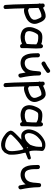

<svg xmlns="http://www.w3.org/2000/svg" viewBox="1314 -1919 971 3639"><g transform="rotate(90 1799.5 -99.5)"><path d="M150.4 281.2Q151.4 299.8 140.1 309.1Q128.9 318.4 114.3 318.4Q99.6 318.4 86.9 309.1Q74.2 299.8 73.2 281.2Q62.5 125 60.5 -30.8Q58.6 -186.5 51.8 -342.8Q38.1 -364.3 49.8 -383.8Q48.8 -394.5 48.3 -403.8Q47.9 -413.1 46.9 -423.8Q45.9 -441.4 56.6 -450.7Q67.4 -460 81.5 -460.9Q95.7 -461.9 108.4 -453.6Q121.1 -445.3 124 -428.7Q140.6 -436.5 155.8 -443.4Q170.9 -450.2 187.5 -457Q201.2 -462.9 217.8 -468.3Q234.4 -473.6 252 -476.6Q269.5 -479.5 286.6 -479.5Q303.7 -479.5 318.4 -473.6Q347.7 -461.9 366.7 -438.5Q385.7 -415 398.4 -386.7Q410.2 -359.4 420.9 -331.5Q431.6 -303.7 432.6 -274.4Q433.6 -244.1 423.8 -217.8Q414.1 -191.4 397 -169.9Q379.9 -148.4 356.4 -131.8Q333 -115.2 306.6 -103.5Q278.3 -90.8 248 -81.1Q217.8 -71.3 186.5 -68.4Q172.9 -66.4 160.6 -69.3Q148.4 -72.3 137.7 -77.1Q139.6 13.7 142.1 102.5Q144.5 191.4 150.4 281.2ZM129.9 -344.7Q131.8 -299.8 132.8 -255.4Q133.8 -210.9 135.7 -166Q141.6 -162.1 147.5 -158.7Q153.3 -155.3 160.2 -151.4Q168 -146.5 172.9 -146Q177.7 -145.5 188.5 -147.5Q210 -152.3 231.4 -157.7Q252.9 -163.1 272.5 -172.9Q291 -181.6 307.6 -191.9Q324.2 -202.1 337.9 -218.8Q346.7 -229.5 351.6 -243.7Q356.4 -257.8 354.5 -274.4Q353.5 -293.9 345.2 -314.5Q336.9 -335 329.1 -352.5Q324.2 -361.3 319.8 -370.6Q315.4 -379.9 309.6 -387.7Q300.8 -396.5 295.9 -398.4Q268.6 -400.4 248 -395.5Q227.5 -390.6 207.5 -382.3Q187.5 -374 168 -364.3Q148.4 -354.5 129.9 -344.7Z M577.1 -26.4Q543.9 -41 524.9 -66.9Q505.9 -92.8 498.5 -124Q491.2 -155.3 494.1 -189Q497.1 -222.7 507.8 -253.9Q516.6 -278.3 527.8 -304.7Q539.1 -331.1 554.7 -353.5Q570.3 -376 591.8 -392.1Q613.3 -408.2 642.6 -413.1Q672.9 -418 703.6 -416.5Q734.4 -415 764.6 -410.2Q778.3 -408.2 791 -403.8Q803.7 -399.4 816.4 -394.5Q817.4 -409.2 829.6 -418.9Q841.8 -428.7 855.5 -428.7Q872.1 -428.7 882.3 -417.5Q892.6 -406.2 894.5 -390.6Q899.4 -345.7 898.9 -300.8Q898.4 -255.9 896 -210.9Q893.6 -166 892.1 -121.1Q890.6 -76.2 892.6 -31.2Q893.6 -12.7 881.3 -3.4Q869.1 5.9 854.5 5.9Q839.8 5.9 827.6 -3.4Q815.4 -12.7 814.5 -31.2Q758.8 -7.8 696.3 -4.4Q633.8 -1 577.1 -26.4ZM584 -238.3Q578.1 -220.7 573.2 -198.2Q568.4 -175.8 570.3 -155.3Q572.3 -134.8 583 -117.7Q593.8 -100.6 618.2 -93.8Q668 -78.1 718.3 -85Q768.6 -91.8 812.5 -120.1Q816.4 -168 818.8 -212.9Q821.3 -257.8 820.3 -303.7Q803.7 -314.5 786.6 -322.8Q769.5 -331.1 749 -334Q728.5 -336.9 705.6 -338.4Q682.6 -339.8 661.1 -337.9Q659.2 -337.9 650.9 -335.4Q642.6 -333 641.6 -332Q631.8 -327.1 624 -316.4Q611.3 -298.8 601.6 -278.8Q591.8 -258.8 584 -238.3Z M1410.2 -344.7Q1411.1 -260.7 1421.9 -176.8Q1432.6 -92.8 1450.2 -10.7Q1454.1 7.8 1443.8 20Q1433.6 32.2 1419.9 36.1Q1406.2 40 1392.6 34.2Q1378.9 28.3 1375 9.8Q1363.3 -45.9 1354.5 -99.6Q1350.6 -94.7 1347.7 -90.3Q1344.7 -85.9 1340.8 -81.1Q1321.3 -57.6 1295.9 -40.5Q1270.5 -23.4 1241.7 -14.2Q1212.9 -4.9 1182.6 -3.9Q1152.3 -2.9 1123 -10.7Q1071.3 -25.4 1043.9 -61.5Q1016.6 -97.7 1004.9 -144Q993.2 -190.4 991.2 -240.7Q989.3 -291 988.3 -334Q988.3 -352.5 1000 -361.8Q1011.7 -371.1 1026.4 -371.1Q1041 -371.1 1053.2 -361.8Q1065.4 -352.5 1066.4 -334Q1067.4 -294.9 1067.9 -254.9Q1068.4 -214.8 1076.2 -179.7Q1080.1 -160.2 1085 -146Q1089.8 -131.8 1100.6 -116.2Q1105.5 -109.4 1106 -108.4Q1106.4 -107.4 1108.4 -106.4Q1123 -94.7 1127.9 -92.3Q1132.8 -89.8 1139.6 -87.9Q1180.7 -76.2 1222.7 -90.3Q1264.6 -104.5 1290 -141.6Q1304.7 -165 1312 -190.4Q1319.3 -215.8 1322.3 -241.7Q1325.2 -267.6 1326.7 -294.4Q1328.1 -321.3 1332 -347.7Q1332 -377 1347.2 -386.2Q1362.3 -395.5 1378.9 -392.6Q1388.7 -389.6 1394.5 -385.7L1402.3 -378.9Q1413.1 -361.3 1410.2 -344.7ZM1295.9 -553.7Q1308.6 -563.5 1323.2 -564.9Q1337.9 -566.4 1350.6 -553.7Q1361.3 -543 1362.3 -525.9Q1363.3 -508.8 1350.6 -498Q1280.3 -444.3 1204.1 -405.3Q1187.5 -396.5 1172.9 -402.8Q1158.2 -409.2 1150.9 -421.9Q1143.6 -434.6 1145.5 -449.2Q1147.5 -463.9 1164.1 -472.7Q1199.2 -490.2 1231.9 -509.8Q1264.6 -529.3 1295.9 -553.7Z M1630.9 281.2Q1631.8 299.8 1620.6 309.1Q1609.4 318.4 1594.7 318.4Q1580.1 318.4 1567.4 309.1Q1554.7 299.8 1553.7 281.2Q1543 125 1541 -30.8Q1539.1 -186.5 1532.2 -342.8Q1518.6 -364.3 1530.3 -383.8Q1529.3 -394.5 1528.8 -403.8Q1528.3 -413.1 1527.3 -423.8Q1526.4 -441.4 1537.1 -450.7Q1547.9 -460 1562 -460.9Q1576.2 -461.9 1588.9 -453.6Q1601.6 -445.3 1604.5 -428.7Q1621.1 -436.5 1636.2 -443.4Q1651.4 -450.2 1668 -457Q1681.6 -462.9 1698.2 -468.3Q1714.8 -473.6 1732.4 -476.6Q1750 -479.5 1767.1 -479.5Q1784.2 -479.5 1798.8 -473.6Q1828.1 -461.9 1847.2 -438.5Q1866.2 -415 1878.9 -386.7Q1890.6 -359.4 1901.4 -331.5Q1912.1 -303.7 1913.1 -274.4Q1914.1 -244.1 1904.3 -217.8Q1894.5 -191.4 1877.4 -169.9Q1860.4 -148.4 1836.9 -131.8Q1813.5 -115.2 1787.1 -103.5Q1758.8 -90.8 1728.5 -81.1Q1698.2 -71.3 1667 -68.4Q1653.3 -66.4 1641.1 -69.3Q1628.9 -72.3 1618.2 -77.1Q1620.1 13.7 1622.6 102.5Q1625 191.4 1630.9 281.2ZM1610.4 -344.7Q1612.3 -299.8 1613.3 -255.4Q1614.3 -210.9 1616.2 -166Q1622.1 -162.1 1627.9 -158.7Q1633.8 -155.3 1640.6 -151.4Q1648.4 -146.5 1653.3 -146Q1658.2 -145.5 1668.9 -147.5Q1690.4 -152.3 1711.9 -157.7Q1733.4 -163.1 1752.9 -172.9Q1771.5 -181.6 1788.1 -191.9Q1804.7 -202.1 1818.4 -218.8Q1827.1 -229.5 1832 -243.7Q1836.9 -257.8 1835 -274.4Q1834 -293.9 1825.7 -314.5Q1817.4 -335 1809.6 -352.5Q1804.7 -361.3 1800.3 -370.6Q1795.9 -379.9 1790 -387.7Q1781.2 -396.5 1776.4 -398.4Q1749 -400.4 1728.5 -395.5Q1708 -390.6 1688 -382.3Q1668 -374 1648.4 -364.3Q1628.9 -354.5 1610.4 -344.7Z M2057.6 -26.4Q2024.4 -41 2005.4 -66.9Q1986.3 -92.8 1979 -124Q1971.7 -155.3 1974.6 -189Q1977.5 -222.7 1988.3 -253.9Q1997.1 -278.3 2008.3 -304.7Q2019.5 -331.1 2035.2 -353.5Q2050.8 -376 2072.3 -392.1Q2093.8 -408.2 2123 -413.1Q2153.3 -418 2184.1 -416.5Q2214.8 -415 2245.1 -410.2Q2258.8 -408.2 2271.5 -403.8Q2284.2 -399.4 2296.9 -394.5Q2297.9 -409.2 2310.1 -418.9Q2322.3 -428.7 2335.9 -428.7Q2352.5 -428.7 2362.8 -417.5Q2373 -406.2 2375 -390.6Q2379.9 -345.7 2379.4 -300.8Q2378.9 -255.9 2376.5 -210.9Q2374 -166 2372.6 -121.1Q2371.1 -76.2 2373 -31.2Q2374 -12.7 2361.8 -3.4Q2349.6 5.9 2335 5.9Q2320.3 5.9 2308.1 -3.4Q2295.9 -12.7 2294.9 -31.2Q2239.3 -7.8 2176.8 -4.4Q2114.3 -1 2057.6 -26.4ZM2064.5 -238.3Q2058.6 -220.7 2053.7 -198.2Q2048.8 -175.8 2050.8 -155.3Q2052.7 -134.8 2063.5 -117.7Q2074.2 -100.6 2098.6 -93.8Q2148.4 -78.1 2198.7 -85Q2249 -91.8 2293 -120.1Q2296.9 -168 2299.3 -212.9Q2301.8 -257.8 2300.8 -303.7Q2284.2 -314.5 2267.1 -322.8Q2250 -331.1 2229.5 -334Q2209 -336.9 2186 -338.4Q2163.1 -339.8 2141.6 -337.9Q2139.6 -337.9 2131.3 -335.4Q2123 -333 2122.1 -332Q2112.3 -327.1 2104.5 -316.4Q2091.8 -298.8 2082 -278.8Q2072.3 -258.8 2064.5 -238.3Z M2817.4 -34.2Q2810.5 -57.6 2803.7 -57.6Q2793.9 -57.6 2739.3 -17.6Q2645.5 47.9 2551.8 148.4Q2528.3 171.9 2528.3 187.5Q2528.3 207 2590.8 249Q2616.2 266.6 2658.7 277.8Q2701.2 289.1 2736.3 289.1Q2758.8 289.1 2771.5 284.2Q2815.4 270.5 2835 226.6Q2844.7 207 2844.7 158.2Q2844.7 123 2835.9 59.6Q2827.1 -3.9 2817.4 -34.2ZM2789.1 -136.7Q2789.1 -143.6 2784.7 -143.6Q2780.3 -143.6 2773.4 -135.7Q2766.6 -127.9 2766.6 -125Q2766.6 -117.2 2784.2 -130.9ZM2762.7 -351.6V-410.2L2739.3 -412.1H2730.5Q2693.4 -412.1 2659.7 -394.5Q2626 -377 2582 -333Q2535.2 -287.1 2514.6 -226.6Q2502 -184.6 2502 -160.2Q2502 -133.8 2514.6 -110.4Q2531.2 -84 2557.6 -84Q2569.3 -84 2576.2 -85Q2633.8 -90.8 2690.4 -148.4Q2716.8 -173.8 2723.6 -185.5Q2730.5 -197.3 2743.2 -238.3Q2762.7 -295.9 2762.7 -351.6ZM2663.1 -464.8Q2690.4 -474.6 2733.4 -474.6Q2770.5 -474.6 2800.8 -459Q2825.2 -445.3 2833 -435.5Q2840.8 -425.8 2840.8 -404.3Q2840.8 -389.6 2836.9 -361.3Q2834 -328.1 2834 -293Q2834 -187.5 2852.5 -168.9H2854.5Q2867.2 -168.9 2907.2 -181.6Q2962.9 -199.2 2971.7 -199.2Q2985.4 -199.2 2994.1 -190.4Q3002.9 -181.6 3002.9 -168Q3002.9 -151.4 2989.3 -142.6Q2984.4 -138.7 2930.7 -119.1Q2887.7 -101.6 2877 -98.6Q2874 -97.7 2874 -90.8Q2874 -83 2882.8 -48.8Q2912.1 63.5 2912.1 161.1Q2912.1 205.1 2910.2 216.8Q2907.2 228.5 2894.5 254.9Q2877.9 288.1 2871.1 298.8Q2863.3 308.6 2838.9 328.1L2812.5 347.7L2784.2 356.4Q2702.1 380.9 2610.4 339.8Q2577.1 325.2 2522.5 283.2Q2474.6 247.1 2458 194.3Q2456.1 189.5 2456.1 182.6Q2456.1 159.2 2476.6 131.8Q2497.1 104.5 2553.7 49.8L2627.9 -21.5L2600.6 -17.6Q2584 -15.6 2559.6 -15.6Q2502.9 -15.6 2470.7 -54.7Q2432.6 -98.6 2432.6 -160.2Q2432.6 -218.8 2470.7 -296.9Q2491.2 -338.9 2532.2 -378.9Q2594.7 -438.5 2663.1 -464.8Z M3528.3 -344.7Q3529.3 -260.7 3540 -176.8Q3550.8 -92.8 3568.4 -10.7Q3572.3 7.8 3562 20Q3551.8 32.2 3538.1 36.1Q3524.4 40 3510.7 34.2Q3497.1 28.3 3493.2 9.8Q3481.4 -45.9 3472.7 -99.6Q3468.8 -94.7 3465.8 -90.3Q3462.9 -85.9 3459 -81.1Q3439.5 -57.6 3414.1 -40.5Q3388.7 -23.4 3359.9 -14.2Q3331.1 -4.9 3300.8 -3.9Q3270.5 -2.9 3241.2 -10.7Q3189.5 -25.4 3162.1 -61.5Q3134.8 -97.7 3123 -144Q3111.3 -190.4 3109.4 -240.7Q3107.4 -291 3106.4 -334Q3106.4 -352.5 3118.2 -361.8Q3129.9 -371.1 3144.5 -371.1Q3159.2 -371.1 3171.4 -361.8Q3183.6 -352.5 3184.6 -334Q3185.5 -294.9 3186 -254.9Q3186.5 -214.8 3194.3 -179.7Q3198.2 -160.2 3203.1 -146Q3208 -131.8 3218.8 -116.2Q3223.6 -109.4 3224.1 -108.4Q3224.6 -107.4 3226.6 -106.4Q3241.2 -94.7 3246.1 -92.3Q3251 -89.8 3257.8 -87.9Q3298.8 -76.2 3340.8 -90.3Q3382.8 -104.5 3408.2 -141.6Q3422.9 -165 3430.2 -190.4Q3437.5 -215.8 3440.4 -241.7Q3443.4 -267.6 3444.8 -294.4Q3446.3 -321.3 3450.2 -347.7Q3450.2 -377 3465.3 -386.2Q3480.5 -395.5 3497.1 -392.6Q3506.8 -389.6 3512.7 -385.7L3520.5 -378.9Q3531.2 -361.3 3528.3 -344.7Z"/></g></svg>

Font: Schoolbell
Style: Regular
Weight: 400
Designer: Font Diner, Inc
Foundry: Font Diner, Inc
Version: Version 1.001